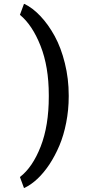

<svg xmlns="http://www.w3.org/2000/svg" viewBox="-20 -734 455 955"><path d="M321.8 -259.8V-253.9Q321.8 -187.5 309.3 -124Q296.9 -60.5 275.4 -9.8Q253.9 41 225.6 84Q169.4 168 101.6 200.7H99.1L79.1 146.5Q142.1 98.1 182.4 -5.4Q222.7 -108.9 222.7 -252.9V-261.2Q222.7 -402.3 181.6 -506.1Q140.6 -609.9 79.1 -660.2L99.1 -714.4H101.6Q142.6 -694.8 181.6 -653.3Q220.7 -611.8 252.2 -554.2Q283.7 -496.6 302.7 -419.4Q321.8 -342.3 321.8 -259.8Z"/></svg>

Font: Yantramanav Medium
Style: Regular
Weight: 500
Version: Version 1.001;PS 1.0;hotconv 1.0.72;makeotf.lib2.5.5900; ttf